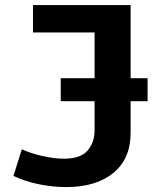

<svg xmlns="http://www.w3.org/2000/svg" viewBox="-20 -741 637 773"><path d="M34.2 -32.7 67.9 -140.1Q103.5 -123.5 151.1 -112.8Q198.7 -102.1 236.8 -102.1Q305.2 -102.1 333 -135.3Q360.8 -168.5 360.8 -215.3V-333.5H224.6V-426.3H360.8V-610.4H112.8V-720.7H505.9V-426.3H574.2V-333.5H505.9V-206.1Q505.9 -102.1 436.5 -44.9Q367.2 12.2 246.1 12.2Q193.4 12.2 137.7 1Q82 -10.3 34.2 -32.7Z"/></svg>

Font: Monda
Style: Bold
Weight: 700
Designer: Vernon Adams
Foundry: Vernon Adams
Version: Version 2.100; ttfautohint (v1.8.3)